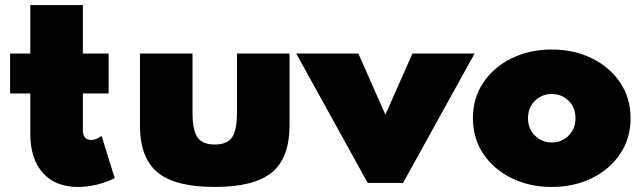

<svg xmlns="http://www.w3.org/2000/svg" viewBox="-20 -724 2546 760"><path d="M288.5 16Q325 16 363.5 6.8Q402 -2.5 434 -19L382 -186Q360.5 -170 340.5 -170Q308 -170 308 -210V-354H410V-512H308V-704H100V-512H20V-354H100V-194Q100 -95 149.8 -39.5Q199.5 16 288.5 16Z M830 16Q986.5 16 1056.2 -41.5Q1126 -99 1126 -227V-512H918V-279Q918 -208.5 898.5 -180.2Q879 -152 830 -152Q781.5 -152 761.8 -180.2Q742 -208.5 742 -279V-512H534V-227Q534 -99 603.8 -41.5Q673.5 16 830 16Z M1435.5 0H1575.5L1858.5 -512H1612.5L1505.5 -270L1398.5 -512H1152.5Z M2164 16Q2252 16 2322.8 -18.8Q2393.5 -53.5 2434.8 -114.8Q2476 -176 2476 -256Q2476 -336 2434.8 -397.2Q2393.5 -458.5 2322.8 -493.2Q2252 -528 2164 -528Q2076 -528 2005.2 -493.2Q1934.5 -458.5 1893.2 -397.2Q1852 -336 1852 -256Q1852 -176 1893.2 -114.8Q1934.5 -53.5 2005.2 -18.8Q2076 16 2164 16ZM2164 -160Q2126 -160 2098 -186.8Q2070 -213.5 2070 -256Q2070 -299 2098 -325.5Q2126 -352 2164 -352Q2202.5 -352 2230.2 -325.5Q2258 -299 2258 -256Q2258 -213.5 2230.2 -186.8Q2202.5 -160 2164 -160Z"/></svg>

Font: Spartan Black
Style: Regular
Weight: 900
Designer: Matt Bailey, Mirko Velimirovic
Foundry: Matt Bailey
Version: Version 1.003; ttfautohint (v1.8.3)